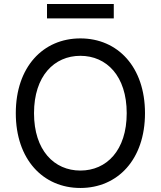

<svg xmlns="http://www.w3.org/2000/svg" viewBox="-20 -929 803 959"><path d="M704.2 -363.6C704.2 -594.5 568.2 -737.2 381.4 -737.2C195 -737.2 58.9 -594.5 58.9 -363.6C58.9 -132.8 195 9.9 381.4 9.9C568.2 9.9 704.2 -132.8 704.2 -363.6ZM149.9 -363.6C149.9 -549.7 251.1 -650.2 381.4 -650.2C512.1 -650.2 612.9 -549.7 612.9 -363.6C612.9 -177.6 512.1 -77.1 381.4 -77.1C251.1 -77.1 149.9 -177.6 149.9 -363.6ZM214.8 -837H548.3V-909.1H214.8Z"/></svg>

Font: Margiela Sans Text
Style: Regular
Weight: 400
Designer: Stefan Endress, Andreas Faust
Version: Version 1.100;FEAKit 1.0